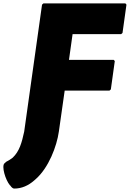

<svg xmlns="http://www.w3.org/2000/svg" viewBox="-71 -852 757 1119"><path d="M666 -825 660 -832H182L174 -825L70 -85C56 -20 42 30 3 67C-7 75 -21 84 -35 91C-36 91 -36 92 -37 93L-45 100C-63 116 -40 196 -13 228H-12L-6 236C0 243 6 247 12 247C56 247 95 229 128 200L136 193C213 126 260 0 272 -85L306 -324H567L575 -331L598 -496L592 -503H331L352 -653H635L643 -660Z"/></svg>

Font: Hussar Woodtype
Style: BlkObl
Weight: 900
Foundry: Cannot Into Space Fonts
Version: Version 1.07